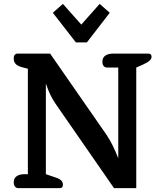

<svg xmlns="http://www.w3.org/2000/svg" viewBox="-20 -972 851 992"><path d="M253 -906 305 -952 400 -845 495 -952 547 -906 429 -753H372ZM51 -30Q51 -51 66 -61.5Q81 -72 107 -72H124V-617L104 -622Q74 -629 62.5 -640Q51 -651 51 -670Q51 -683 56.5 -689Q62 -695 70 -695H239L530 -276Q562 -229 591 -154V-623H534Q522 -623 515.5 -631Q509 -639 509 -653Q509 -674 524 -684.5Q539 -695 564 -695H747Q763 -695 763 -678Q763 -658 720 -639L684 -623V0H569L267 -436Q252 -458 241 -480.5Q230 -503 217 -540V-72L267 -55Q288 -48 296.5 -39.5Q305 -31 305 -17Q305 0 289 0H76Q64 0 57.5 -8Q51 -16 51 -30Z"/></svg>

Font: Maitree SemiBold
Style: Regular
Weight: 600
Designer: CadsonDemak Team
Foundry: CadsonDemak
Version: Version 1.001